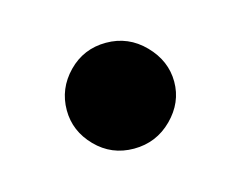

<svg xmlns="http://www.w3.org/2000/svg" viewBox="-38 -175 302 240"><g transform="rotate(-15 112.5 -55.5)"><path d="M43 -55Q43 -83 63 -103.5Q83 -124 112 -124Q141 -124 161.5 -103Q182 -82 182 -55Q182 -28 161.5 -7.5Q141 13 112 13Q83 13 63 -7.5Q43 -28 43 -55Z"/></g></svg>

Font: Overpass
Style: Regular
Weight: 400
Designer: Delve Withrington, Thomas Jockin
Foundry: Delve Fonts
Version: Version 3.000;DELV;Overpass